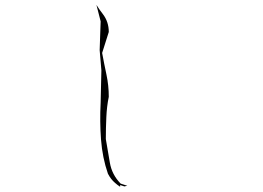

<svg xmlns="http://www.w3.org/2000/svg" viewBox="-20 -754 1040 760"><path d="M455.6 -14.6V-21.5L472.2 -16.1L483.9 -18.6L457.5 -27.3Q422.9 -62.5 414.8 -110.4Q406.7 -158.2 398.9 -203.6V-204.1Q398.9 -246.1 400.9 -289.8Q402.8 -333.5 410.6 -370.6Q410.6 -415.5 401.4 -458.7Q392.1 -502 384.3 -544.4L410.6 -627.4Q410.6 -667.5 387.2 -698.2Q373.5 -715.8 361.8 -734.4L378.4 -669.4L374.5 -555.7L381.3 -475.6L378.4 -347.7Q374.5 -272.5 379.9 -201.2Q385.3 -129.9 407.2 -66.4Q418.5 -44.4 435.1 -30.3Q444.3 -22 455.6 -14.6Z"/></svg>

Font: Bakudai
Style: Light
Weight: 300
Version: Version 1.48